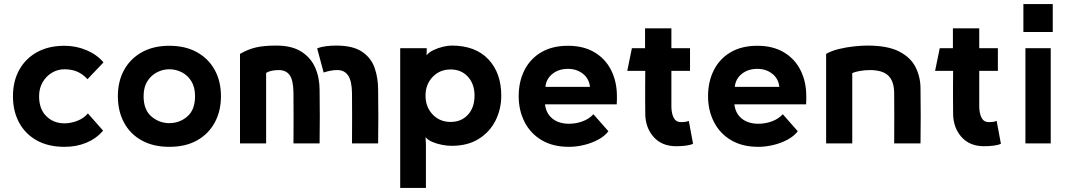

<svg xmlns="http://www.w3.org/2000/svg" viewBox="-20 -708 5289 948"><path d="M414 -148 489 -63Q456 -24 407 -3.5Q358 17 298 17Q219 17 162 -14.5Q105 -46 74.5 -102.5Q44 -159 44 -233Q44 -307 75 -363Q106 -419 163 -450.5Q220 -482 298 -482Q355 -482 406.5 -460.5Q458 -439 491 -400L412 -317Q388 -343 360.5 -354.5Q333 -366 298 -366Q265 -366 236.5 -349Q208 -332 190.5 -302Q173 -272 173 -233Q173 -169 209 -134Q245 -99 298 -99Q330 -99 362 -111.5Q394 -124 414 -148Z M816 17Q737 17 680 -14.5Q623 -46 592.5 -102.5Q562 -159 562 -233Q562 -307 593 -363Q624 -419 681 -450.5Q738 -482 816 -482Q895 -482 952 -450.5Q1009 -419 1040 -363Q1071 -307 1071 -233Q1071 -159 1040 -102.5Q1009 -46 952.5 -14.5Q896 17 816 17ZM816 -366Q785 -366 756 -351.5Q727 -337 708 -307.5Q689 -278 689 -233Q689 -166 727.5 -133Q766 -100 816 -100Q867 -100 905 -133Q943 -166 943 -233Q943 -278 924.5 -307.5Q906 -337 877 -351.5Q848 -366 816 -366Z M1294 0H1165V-442Q1205 -465 1244.5 -474Q1284 -483 1344 -483Q1421 -483 1468 -453Q1515 -423 1536.5 -373.5Q1558 -324 1558 -264Q1559 -193 1559 -132Q1559 -71 1558 0H1429Q1430 -125 1429 -250Q1428 -313 1410 -337.5Q1392 -362 1357 -362Q1316 -362 1294 -348ZM1546 -469Q1566 -477 1590.5 -480Q1615 -483 1640 -483Q1722 -483 1767 -453Q1812 -423 1829.5 -373.5Q1847 -324 1847 -264Q1848 -193 1848 -132Q1848 -71 1847 0H1718Q1719 -125 1718 -250Q1717 -308 1699 -335Q1681 -362 1646 -362Q1626 -362 1609.5 -358.5Q1593 -355 1578 -350Z M2210 -483Q2327 -483 2391 -415.5Q2455 -348 2455 -236Q2455 -169 2426.5 -112.5Q2398 -56 2343.5 -22Q2289 12 2210 12Q2188 12 2162 7Q2136 2 2114 -7.5Q2092 -17 2081 -31L2083 3V220H1956V-470H2087V-462L2086 -435Q2098 -450 2120 -460.5Q2142 -471 2166.5 -477Q2191 -483 2210 -483ZM2205 -106Q2258 -106 2290.5 -141.5Q2323 -177 2323 -236Q2323 -293 2290.5 -329Q2258 -365 2205 -365Q2151 -365 2116 -328Q2081 -291 2081 -236Q2081 -180 2116 -143Q2151 -106 2205 -106Z M2910 -144 2984 -60Q2966 -36 2933.5 -18.5Q2901 -1 2863 8Q2825 17 2789 17Q2710 17 2654.5 -16Q2599 -49 2570 -106Q2541 -163 2541 -233Q2541 -305 2569.5 -361.5Q2598 -418 2652.5 -450Q2707 -482 2784 -482Q2861 -482 2915 -450Q2969 -418 2997.5 -361.5Q3026 -305 3026 -233Q3026 -221 3026 -212.5Q3026 -204 3025 -193H2671Q2676 -148 2707.5 -122.5Q2739 -97 2789 -97Q2825 -97 2857 -109Q2889 -121 2910 -144ZM2673 -279H2893Q2889 -319 2858.5 -343.5Q2828 -368 2784 -368Q2739 -368 2708 -343.5Q2677 -319 2673 -279Z M3319 14Q3248 14 3207.5 -31.5Q3167 -77 3166 -145Q3166 -188 3165.5 -219.5Q3165 -251 3165.5 -283Q3166 -315 3166 -358H3077L3100 -470H3165V-568H3295V-470H3387V-358H3295Q3295 -298 3295 -258.5Q3295 -219 3295 -179Q3296 -146 3307 -125.5Q3318 -105 3343 -105Q3351 -105 3361 -106Q3371 -107 3381 -111L3402 2Q3386 9 3363 11.5Q3340 14 3319 14Z M3845 -144 3919 -60Q3901 -36 3868.5 -18.5Q3836 -1 3798 8Q3760 17 3724 17Q3645 17 3589.5 -16Q3534 -49 3505 -106Q3476 -163 3476 -233Q3476 -305 3504.5 -361.5Q3533 -418 3587.5 -450Q3642 -482 3719 -482Q3796 -482 3850 -450Q3904 -418 3932.5 -361.5Q3961 -305 3961 -233Q3961 -221 3961 -212.5Q3961 -204 3960 -193H3606Q3611 -148 3642.5 -122.5Q3674 -97 3724 -97Q3760 -97 3792 -109Q3824 -121 3845 -144ZM3608 -279H3828Q3824 -319 3793.5 -343.5Q3763 -368 3719 -368Q3674 -368 3643 -343.5Q3612 -319 3608 -279Z M4188 0H4059V-442Q4085 -457 4122 -466Q4159 -475 4196.5 -479Q4234 -483 4263 -483Q4363 -483 4420 -453.5Q4477 -424 4501 -375.5Q4525 -327 4525 -271Q4526 -200 4526 -135.5Q4526 -71 4525 0H4395Q4396 -125 4395 -250Q4394 -309 4365 -335.5Q4336 -362 4276 -362Q4249 -362 4224.5 -357.5Q4200 -353 4188 -347Z M4839 14Q4768 14 4727.5 -31.5Q4687 -77 4686 -145Q4686 -188 4685.5 -219.5Q4685 -251 4685.5 -283Q4686 -315 4686 -358H4597L4620 -470H4685V-568H4815V-470H4907V-358H4815Q4815 -298 4815 -258.5Q4815 -219 4815 -179Q4816 -146 4827 -125.5Q4838 -105 4863 -105Q4871 -105 4881 -106Q4891 -107 4901 -111L4922 2Q4906 9 4883 11.5Q4860 14 4839 14Z M5033 -688H5178V-550H5033ZM5168 -470V0H5043V-470Z"/></svg>

Font: Kreadon
Style: Bold
Weight: 700
Designer: Reiya WATANABE
Foundry: StudioGnu
Version: Version 1.003; ttfautohint (v1.8.4.7-5d5b);gftools[0.9.32]